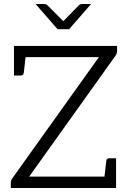

<svg xmlns="http://www.w3.org/2000/svg" viewBox="-20 -941 640 961"><path d="M126 -57H503L512 -136Q513 -149 528 -149H561V0H34V-26Q34 -38 42 -49L475 -655H108L99 -576Q96 -563 83 -563H50V-711H566V-687Q566 -673 558 -662ZM436 -921 326 -795H268L158 -921H201Q211 -921 217 -915L297 -835L375 -915Q381 -921 392 -921Z"/></svg>

Font: Aleo Light
Style: Regular
Weight: 300
Designer: Alessio Laiso
Foundry: Alessio Laiso
Version: Version 2.000